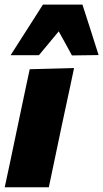

<svg xmlns="http://www.w3.org/2000/svg" viewBox="-21 -794 438 814"><path d="M-1 0Q10 -52.5 21 -102.5Q31.5 -152 44.5 -214.5L55 -264.5Q66 -317 74.5 -357.2Q83 -397.5 90.2 -431.5Q97.5 -465.5 105 -500.5L293 -505.5Q285.5 -469.5 278 -434.5Q270.5 -399.5 261.8 -358.8Q253 -318 241.5 -264.5L231 -214.5Q218 -152.5 207.5 -102.5Q197 -52.5 186 0ZM24 -560Q59 -614.5 93 -667.8Q127 -721 161 -774.5H328.5Q345.5 -721.5 363 -667.5Q380 -613.5 397 -560.5L284 -559Q270.5 -584 256.5 -609.5Q242.5 -635 228 -661Q207 -635.5 186 -610.5Q164.5 -585 144 -560Z"/></svg>

Font: Heraclito ExtraBold
Style: Italic
Weight: 800
Italic angle: -12°
Designer: Kostas Bartsokas (font) & Cristiano Sobral (main changes)
Foundry: Kostas Bartsokas (font) & Cristiano Sobral (main changes)
Version: Version 1.00;July 8, 2020;FontCreator 13.0.0.2655 64-bit